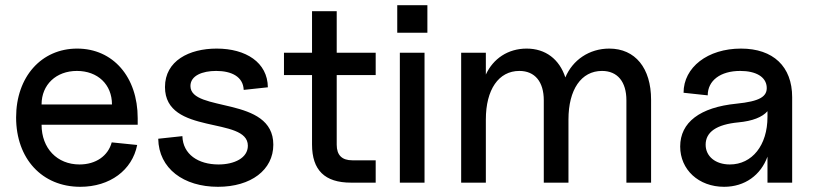

<svg xmlns="http://www.w3.org/2000/svg" viewBox="-20 -703 3129 739"><path d="M289 16C403 16 489 -48 508 -145L410 -155C396 -103 349 -70 286 -70C200 -70 140 -132 140 -223H510V-248C510 -407 415 -516 277 -516C139 -516 42 -407 42 -251C42 -92 142 16 289 16ZM411 -301H140C140 -377 196 -430 276 -430C356 -430 411 -378 411 -301Z M819 16C946 16 1032 -49 1032 -146C1032 -335 713 -269 713 -372C713 -412 759 -430 812 -430C871 -430 916 -408 918 -357L1011 -367C1010 -463 926 -516 814 -516C708 -516 615 -469 615 -368C615 -180 934 -257 934 -142C934 -95 882 -70 821 -70C743 -70 684 -109 682 -179L589 -169C591 -54 687 16 819 16Z M1331 0H1426V-86H1336C1296 -86 1276 -106 1276 -146V-414H1426V-500H1276V-660H1181V-500H1073V-414H1181V-147C1181 -48 1230 0 1331 0Z M1519 0H1614V-500H1519ZM1509 -577H1625V-683H1509Z M2391 -317V0H2486V-319C2486 -441 2425 -516 2325 -516C2248 -516 2184 -472 2156 -405C2133 -475 2080 -516 2007 -516C1935 -516 1878 -477 1850 -416V-500H1755V0H1850V-243C1850 -358 1899 -430 1979 -430C2039 -430 2073 -388 2073 -317V0H2168V-243C2168 -358 2217 -430 2297 -430C2357 -430 2391 -388 2391 -317Z M2767 16C2847 16 2908 -29 2934 -100V0H3029V-329C3029 -447 2956 -516 2832 -516C2704 -516 2611 -444 2611 -346L2704 -336C2704 -393 2753 -430 2829 -430C2890 -430 2928 -407 2931 -369C2934 -331 2904 -313 2815 -304C2674 -290 2598 -232 2598 -139C2598 -50 2669 16 2767 16ZM2789 -70C2734 -70 2696 -101 2696 -146C2696 -195 2738 -224 2822 -232C2876 -237 2914 -252 2934 -275V-253C2934 -144 2875 -70 2789 -70Z"/></svg>

Font: Uncut Sans Medium
Style: Regular
Weight: 500
Designer: Kasper Nordkvist
Foundry: UNCUT.wtf
Version: Version 1.304;Glyphs 3.2 (3246)